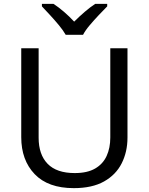

<svg xmlns="http://www.w3.org/2000/svg" viewBox="-20 -964 771 994"><path d="M640 -252Q640 -178 610 -118.5Q580 -59 518.5 -24.5Q457 10 362 10Q229 10 159.5 -62.5Q90 -135 90 -254V-714H180V-251Q180 -164 226.5 -116Q273 -68 367 -68Q432 -68 472.5 -91.5Q513 -115 532 -156.5Q551 -198 551 -252V-714H640ZM320 -784Q307 -807 285 -833.5Q263 -860 239 -886Q215 -912 197 -931V-944H257Q283 -927 311 -903Q339 -879 364 -852Q391 -879 419 -903Q447 -927 473 -944H535V-931Q516 -912 491.5 -886Q467 -860 444.5 -833.5Q422 -807 410 -784Z"/></svg>

Font: Noto Sans Ambassadori
Style: Regular
Weight: 400
Designer: Monotype Design Team
Foundry: Monotype Imaging Inc.
Version: Version 2.013